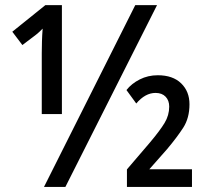

<svg xmlns="http://www.w3.org/2000/svg" viewBox="-20 -734 814 754"><path d="M152.8 0 511.2 -713.9H596.7L236.8 0ZM144 -286.1V-524.4Q144 -547.9 144.8 -572Q145.5 -596.2 147.5 -621.6Q140.1 -613.8 133.8 -608.2Q127.4 -602.5 122.6 -598.6L67.9 -557.1L28.3 -609.4L158.2 -713.9H223.1V-286.1ZM478.5 0V-68.8L567.9 -173.3Q607.9 -220.7 626.2 -251Q644.5 -281.2 644.5 -315.4Q644.5 -339.4 630.4 -354.2Q616.2 -369.1 590.8 -369.1Q550.3 -369.1 515.1 -327.6L476.6 -380.4Q496.6 -405.8 528.8 -422.1Q561 -438.5 599.6 -438.5Q658.7 -438.5 691.4 -406.7Q724.1 -375 724.1 -324.7Q724.1 -270.5 699.5 -232.4Q674.8 -194.3 636.2 -148.4L566.4 -69.3H733.9V0Z"/></svg>

Font: Open Sans Condensed SemiBold
Style: Regular
Weight: 600
Width: 3
Designer: Monotype Design Team
Foundry: Monotype Imaging Inc.
Version: Version 3.000; ttfautohint (v1.8.4)